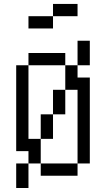

<svg xmlns="http://www.w3.org/2000/svg" viewBox="-20 -895 540 978"><path d="M375 -812.5V-875H250V-812.5H125V-750H250V-812.5ZM62.5 -62.5Q62.5 -62.5 62.5 62.5H125Q125 62.5 125 -62.5ZM125 -62.5H187.5V0H375V-62.5H187.5Q187.5 -62.5 187.5 -187.5H125Q125 -187.5 125 -562.5H62.5V-125H125ZM375 -62.5H437.5V-500H375V-562.5H312.5Q312.5 -562.5 312.5 -437.5H250Q250 -437.5 250 -312.5H187.5Q187.5 -312.5 187.5 -187.5H250Q250 -187.5 250 -312.5H312.5Q312.5 -312.5 312.5 -437.5H375Q375 -437.5 375 -62.5ZM125 -562.5H312.5V-625H125ZM375 -562.5H437.5Q437.5 -562.5 437.5 -687.5H375Q375 -687.5 375 -562.5Z"/></svg>

Font: CalcUnifontExMono
Style: Regular
Weight: 500
Version: Version 15.0.06